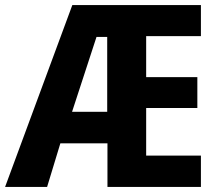

<svg xmlns="http://www.w3.org/2000/svg" viewBox="-22 -734 855 754"><path d="M767 0H400V-171H215L163 0H-2L262 -714H767V-592H552V-431H753V-310H552V-123H767ZM261 -295H399V-589H357Z"/></svg>

Font: Noto Sans Display SemiCondensed
Style: Regular
Weight: 400
Width: 4
Version: Version 2.003